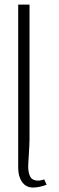

<svg xmlns="http://www.w3.org/2000/svg" viewBox="-20 -820 260 845"><path d="M60.1 -799.8H109.9V-206.1Q109.9 -187 106.9 -140.4Q104 -93.8 104 -89.8Q104 -57.6 113.8 -41.3Q123.5 -24.9 148.9 -24.9Q156.7 -24.9 174.8 -30.3L185.1 -6.8Q150.9 5.4 125.5 5.4Q94.7 5.4 77.4 -18.8Q60.1 -43 60.1 -81.1Z"/></svg>

Font: Reswysokr
Style: Regular
Weight: 500
Version: Version 0.984